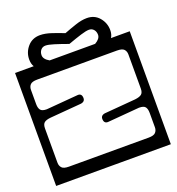

<svg xmlns="http://www.w3.org/2000/svg" viewBox="-139 -719 771 837"><g transform="rotate(-20 246.0 -301.0)"><path d="M434 -538Q434 -518 425 -504H512V20H-20V-504H66.5Q58 -518 58 -538Q58 -571 80 -596.5Q102 -622 138 -622Q161.5 -622 190.8 -612.2Q220 -602.5 246 -592Q273 -602.5 302 -612.2Q331 -622 355 -622Q391 -622 412.5 -596.5Q434 -571 434 -538ZM115 -537Q115 -518.5 140.5 -504H351.5Q377 -518.5 377 -537Q377 -551.5 368.8 -561.2Q360.5 -571 347 -571Q333.5 -571 308.5 -563.2Q283.5 -555.5 246 -542Q208.5 -555.5 183.5 -563.2Q158.5 -571 145 -571Q131.5 -571 123.2 -561.2Q115 -551.5 115 -537ZM472 -411Q472 -425.5 463.5 -434.8Q455 -444 431 -444H61Q37 -444 28.5 -434.8Q20 -425.5 20 -411V-345Q20 -327 27.2 -317.5Q34.5 -308 56 -308L200 -320Q221.5 -323 223 -302Q224.5 -283 204 -280L59 -268Q38 -266 29 -258.5Q20 -251 20 -232V-73Q20 -59 28.5 -49.5Q37 -40 61 -40H431Q455 -40 463.5 -49.5Q472 -59 472 -73V-140Q472 -158 465 -167.5Q458 -177 436 -177L292 -165Q270.5 -162 269 -183Q267.5 -202 288 -205L433 -217Q454 -219.5 463 -227Q472 -234.5 472 -253Z"/></g></svg>

Font: Honk Rounded
Style: Regular
Weight: 400
Designer: Noopur Datye & Yesha Goshar
Foundry: Ek Type
Version: Version 1.000